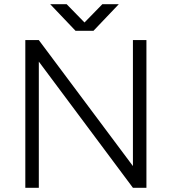

<svg xmlns="http://www.w3.org/2000/svg" viewBox="-20 -890 814 910"><path d="M100 0V-700H164L610 -103V-700H674V0H610L164 -598V0ZM343 -744V-745L465 -870H543L423 -744ZM338 -744 218 -870H296L418 -745V-744Z"/></svg>

Font: Figtree Light
Style: Regular
Weight: 300
Designer: Erik Kennedy
Foundry: Erik Kennedy
Version: Version 2.001;gftools[0.9.30]